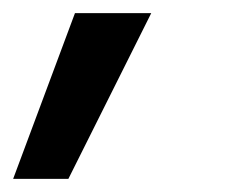

<svg xmlns="http://www.w3.org/2000/svg" viewBox="-32 -155 359 292"><path d="M-12 117 82 -135H198L72 117Z"/></svg>

Font: Plus Jakarta Display Medium
Style: Italic
Weight: 500
Italic angle: -12°
Designer: Gumpita Rahayu
Foundry: Tokotype Studio
Version: Version 1.000